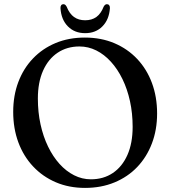

<svg xmlns="http://www.w3.org/2000/svg" viewBox="-20 -900 832 938"><path d="M394.5 -716.5Q474 -716.5 538.8 -689Q603.5 -661.5 650.2 -612Q697 -562.5 722.2 -494.8Q747.5 -427 747.5 -345.5Q747.5 -266 722.2 -199.5Q697 -133 650.5 -84.2Q604 -35.5 539.2 -8.8Q474.5 18 395.5 18Q317 18 252.8 -9.5Q188.5 -37 141.8 -86.8Q95 -136.5 69.8 -204.2Q44.5 -272 44.5 -353.5Q44.5 -433 69.5 -499.2Q94.5 -565.5 141 -614.2Q187.5 -663 251.8 -689.8Q316 -716.5 394.5 -716.5ZM628 -280.5Q628 -346.5 615 -405.8Q602 -465 578.2 -513.8Q554.5 -562.5 522 -598.2Q489.5 -634 450.5 -653.5Q411.5 -673 368 -673Q307.5 -673 261.8 -642.5Q216 -612 190.5 -555Q165 -498 165 -418.5Q165 -352 178 -292.5Q191 -233 214.8 -184Q238.5 -135 270.8 -99.2Q303 -63.5 342 -43.8Q381 -24 424 -24Q485.5 -24 531.2 -54.8Q577 -85.5 602.5 -143Q628 -200.5 628 -280.5ZM396 -801Q428.5 -801 450.8 -817Q473 -833 486.5 -867.5Q490 -874 494 -876.8Q498 -879.5 502.5 -879.5Q509.5 -879.5 513.5 -874.2Q517.5 -869 517 -860Q513 -804 480.2 -771Q447.5 -738 396 -738Q344.5 -738 311.8 -771Q279 -804 275.5 -860Q275 -869 278.8 -874.2Q282.5 -879.5 289.5 -879.5Q294.5 -879.5 298.2 -876.8Q302 -874 305.5 -867.5Q319.5 -832.5 341.8 -816.8Q364 -801 396 -801Z"/></svg>

Font: Fraunces 18pt
Style: Regular
Weight: 400
Version: Version 1.000;[b76b70a41]